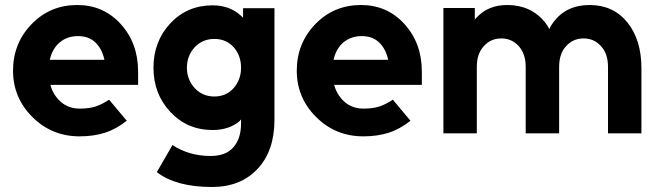

<svg xmlns="http://www.w3.org/2000/svg" viewBox="-20 -532 2628 766"><path d="M531 -193.3V-246Q531 -359.7 461.7 -436Q392.7 -512 288.3 -512Q180 -512 106.3 -436Q32 -359.3 32 -250Q32 -141.7 109.7 -64.7Q186.7 12 297.7 12Q353.3 12 398.3 -2.3Q443.3 -16.7 485.7 -50.3L415.3 -134.3Q389 -116.7 363.2 -107.7Q337.3 -98.7 297.7 -98.7Q253.3 -98.7 221.7 -126.3Q191 -154.7 181.3 -193.3ZM291 -388Q333 -388 359 -364Q386.7 -339 396.7 -293.3H178.7Q188.3 -337.3 218.3 -363Q248.7 -388 291 -388Z M835.3 -376.7Q882 -376.7 912 -344Q941.7 -310 941.7 -262Q941.7 -214.3 912 -180.3Q882 -147 835.3 -147Q788 -147 757 -180.3Q725.7 -214.3 725.7 -262Q725.7 -309.7 757 -343.7Q788.3 -376.7 835.3 -376.7ZM828 -510.7Q726.7 -510.7 659.3 -438.7Q592.3 -366.3 592.3 -262Q592.3 -157.3 659.3 -85.7Q727 -13.3 828 -13.3Q893.3 -13.3 935.3 -48.3Q937 -50.7 938.5 -52.2Q940 -53.7 941.7 -55.7V-39.3Q941.7 21 910.7 56Q880.7 90.3 820 90.3Q735 90.3 668 46.7L605.7 154.7Q682.3 214 826 214Q939.7 214 1007.3 142Q1075 70.3 1075 -54.7V-499.3H949.7V-461Q947.3 -464 944.5 -466.5Q941.7 -469 939.3 -471Q895.3 -510.7 828 -510.7Z M1663 -193.3V-246Q1663 -359.7 1593.7 -436Q1524.7 -512 1420.3 -512Q1312 -512 1238.3 -436Q1164 -359.3 1164 -250Q1164 -141.7 1241.7 -64.7Q1318.7 12 1429.7 12Q1485.3 12 1530.3 -2.3Q1575.3 -16.7 1617.7 -50.3L1547.3 -134.3Q1521 -116.7 1495.2 -107.7Q1469.3 -98.7 1429.7 -98.7Q1385.3 -98.7 1353.7 -126.3Q1323 -154.7 1313.3 -193.3ZM1423 -388Q1465 -388 1491 -364Q1518.7 -339 1528.7 -293.3H1310.7Q1320.3 -337.3 1350.3 -363Q1380.7 -388 1423 -388Z M2539 0V-260Q2539 -372.3 2483.3 -442.3Q2426.7 -512 2332.3 -512Q2238.3 -512 2187.3 -442.7Q2183 -436.7 2178.8 -430.2Q2174.7 -423.7 2171.7 -415.7Q2164.3 -430.7 2155 -442.3Q2098.3 -512 2004 -512Q1928.3 -512 1882.7 -463.3Q1881 -461.3 1878.7 -459.2Q1876.3 -457 1874.3 -454.3V-500H1749V0H1882.3V-265.3Q1882.3 -317.3 1910 -347.7Q1937.7 -378.7 1980 -378.7Q2022 -378.7 2049.7 -347.7Q2077.3 -317.3 2077.3 -265.3V0H2210.7V-265.3Q2210.7 -317.3 2238.3 -347.7Q2266 -378.7 2308.3 -378.7Q2350.3 -378.7 2378 -347.7Q2405.7 -317.3 2405.7 -265.3V0Z"/></svg>

Font: Unageo Variable
Style: Regular
Weight: 300
Designer: Richard Sepsi
Foundry: Richard Sepsi
Version: Version 2.200